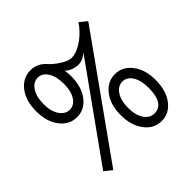

<svg xmlns="http://www.w3.org/2000/svg" viewBox="-159 -753 918 918"><g transform="rotate(-45 300.0 -294.0)"><path d="M490.2 -603 526.9 -573.2 107.9 15.1 69.8 -15.1 404.8 -483.9Q376.5 -459 348.1 -459Q329.1 -459 310.3 -466.1Q291.5 -473.1 279.8 -485.8Q283.2 -462.9 283.2 -444.8Q283.2 -373.5 249.5 -329.8Q215.8 -286.1 165 -286.1Q113.8 -286.1 79.8 -329.8Q45.9 -373.5 45.9 -444.8Q45.9 -515.6 79.8 -559.3Q113.8 -603 165 -603Q211.4 -603 244.1 -565.9Q259.8 -547.4 292.2 -526.1Q324.7 -504.9 348.1 -504.9Q376.5 -504.9 412.8 -527.3Q449.2 -549.8 478 -585.9ZM232.9 -442.9Q232.9 -493.7 213.9 -523.4Q194.8 -553.2 165 -553.2Q134.8 -553.2 115 -523.2Q95.2 -493.2 95.2 -442.9Q95.2 -394.5 115.2 -365.2Q135.3 -335.9 165 -335.9Q194.8 -335.9 213.9 -365Q232.9 -394 232.9 -442.9ZM438 -304.2Q488.3 -304.2 522.2 -260.5Q556.2 -216.8 556.2 -146Q556.2 -74.7 522.5 -30.8Q488.8 13.2 438 13.2Q386.7 13.2 352.8 -30.8Q318.8 -74.7 318.8 -146Q318.8 -216.8 352.8 -260.5Q386.7 -304.2 438 -304.2ZM438 -37.1Q505.9 -37.1 505.9 -144Q505.9 -194.8 486.8 -224.4Q467.8 -253.9 438 -253.9Q407.7 -253.9 387.9 -224.1Q368.2 -194.3 368.2 -144Q368.2 -95.7 388.2 -66.4Q408.2 -37.1 438 -37.1Z"/></g></svg>

Font: Compagnon Roman
Style: Regular
Weight: 400
Designer: Juliette Duhe, Lea Pradine
Foundry: Velvetyne Type Foundry
Version: Version 1.000;PS 001.000;hotconv 1.0.88;makeotf.lib2.5.64775